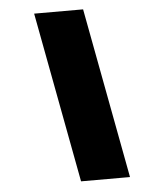

<svg xmlns="http://www.w3.org/2000/svg" viewBox="-52 -757 634 801"><g transform="rotate(-5 265.0 -357.0)"><path d="M121 -714H326L460 0H255Z"/></g></svg>

Font: Prompt ExtraBold
Style: Italic
Weight: 800
Italic angle: -12°
Designer: Katatrad Team
Foundry: CadsonDemak
Version: Version 1.001